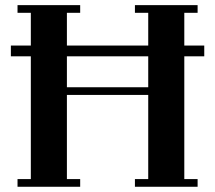

<svg xmlns="http://www.w3.org/2000/svg" viewBox="-20 -713 820 733"><path d="M21.5 -498V-539.1H97.7V-664.1H46.9V-693.4H286.1V-664.1H235.4V-539.1H545.9V-664.1H495.1V-693.4H734.4V-664.1H683.6V-539.1H759.8V-498H683.6V-29.3H734.4V0H495.1V-29.3H545.9V-350.6H235.4V-29.3H286.1V0H46.9V-29.3H97.7V-498ZM235.4 -379.9H545.9V-498H235.4Z"/></svg>

Font: Monomakh Unicode TT
Style: Medium
Weight: 500
Designer: Alexey Kryukov, Aleksandr Andreev
Version: Version 1.1